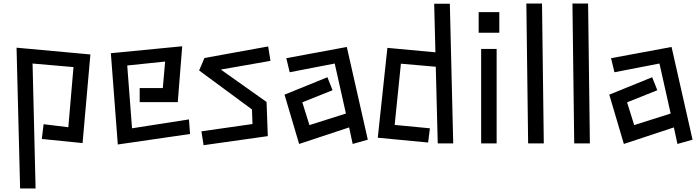

<svg xmlns="http://www.w3.org/2000/svg" viewBox="-20 -785 3929 1079"><path d="M225 -87 364 -70 393 -408 163 -428 180 274H93L73 -517L488 -479L444 19L215 -4Z M603 -486 1004 -525 979 -211H765V-290H895L908 -439L695 -417L722 -64L1042 -114L1048 -32L642 27Z M1112 -47 1399 -88 1396 -170 1099 -389 1129 -459 1487 -524 1500 -443 1221 -394 1478 -212 1485 -20 1124 31Z M1942 -69 1661 24 1579 -253 1820 -351 1849 -278 1679 -210 1719 -82 1924 -147 1861 -428 1608 -379 1589 -458 1929 -521 2047 0 1962 24Z M2429 -410 2233 -427 2198 -83 2396 -64 2386 16 2103 -11 2157 -516 2427 -491 2420 -764H2508L2527 21H2440Z M2670 -717H2786V-601H2670ZM2684 -510H2771V21H2684Z M2938 -765H3026L3036 21H2948Z M3197 -765H3285L3295 21H3207Z M3767 -69 3486 24 3404 -253 3645 -351 3674 -278 3504 -210 3544 -82 3749 -147 3686 -428 3433 -379 3414 -458 3754 -521 3872 0 3787 24Z"/></svg>

Font: Stick
Style: Regular
Weight: 400
Designer: Fontworks Inc.
Foundry: Fontworks Inc.
Version: Version 1.100